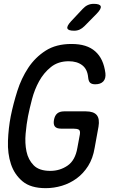

<svg xmlns="http://www.w3.org/2000/svg" viewBox="-20 -970 640 1000"><path d="M396 -270Q399 -290 390 -295Q381 -300 361 -300H298Q275 -300 266 -311Q257 -322 261 -345Q265 -368 278 -379Q291 -390 314 -390H427Q468 -390 484 -370.5Q500 -351 493 -310L473 -200Q464 -145 439 -105.5Q414 -66 379 -40.5Q344 -15 302.5 -2.5Q261 10 218 10Q140 10 97.5 -25.5Q55 -61 37 -115.5Q19 -170 21.5 -236.5Q24 -303 36 -365Q49 -429 70 -495.5Q91 -562 127 -616.5Q163 -671 217.5 -706Q272 -741 352 -741Q393 -741 423.5 -731.5Q454 -722 476 -702.5Q498 -683 511 -655Q524 -627 529 -589Q532 -561 518 -546Q504 -531 476 -531Q459 -531 450 -538.5Q441 -546 439 -568Q435 -610 408 -630.5Q381 -651 338 -651Q283 -651 245.5 -621Q208 -591 184 -547.5Q160 -504 147 -454.5Q134 -405 126 -365Q118 -324 113.5 -274Q109 -224 118 -181Q127 -138 155.5 -109Q184 -80 242 -80Q292 -80 332 -107.5Q372 -135 383 -200ZM366 -810Q335 -810 331 -822Q327 -834 350 -859L411 -924Q423 -937 437 -943.5Q451 -950 468 -950Q500 -950 504.5 -937.5Q509 -925 484 -899L420 -834Q408 -822 395 -816Q382 -810 366 -810Z"/></svg>

Font: Maple Mono
Style: Italic
Weight: 400
Italic angle: -10°
Monospace: yes
Designer: subframe7536
Version: Version 7.300